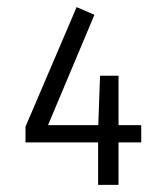

<svg xmlns="http://www.w3.org/2000/svg" viewBox="-20 -517 466 537"><path d="M375 -118.7H311.5V0H254.4V-118.7H51.3V-162.6L194.3 -497.1L244.1 -475.6L114.3 -167H254.9L259.8 -305.2H311.5V-167H375Z"/></svg>

Font: Amiri Typewriter
Style: Regular
Weight: 400
Monospace: yes
Designer: Khaled Hosny
Version: Version 1.1